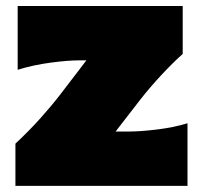

<svg xmlns="http://www.w3.org/2000/svg" viewBox="-20 -606 661 626"><path d="M30.3 0V-137.7Q73.7 -178.2 110.6 -219.2Q147.5 -260.3 176.8 -298.3L261.7 -409.2H237.8Q200.7 -409.2 144 -401.6Q87.4 -394 37.6 -378.4V-586.4H575.7V-430.2Q544.4 -402.3 506.8 -362.1Q469.2 -321.8 439 -283.2L356.9 -177.2H400.9Q438 -177.2 492.2 -183.8Q546.4 -190.4 591.3 -204.1V0Z"/></svg>

Font: Pinar-DS1-FD Black
Style: Regular
Weight: 900
Designer: Amin Abedi
Version: Version 2.000